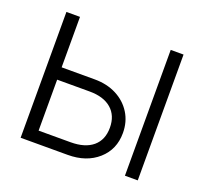

<svg xmlns="http://www.w3.org/2000/svg" viewBox="-94 -609 762 717"><g transform="rotate(20 287.0 -250.0)"><path d="M469 -500V0H520V-500ZM235.5 -48H108.5V-250.5H237.5Q293.5 -250.5 324.2 -223.8Q355 -197 355 -149Q355 -100.5 323.8 -74.2Q292.5 -48 235.5 -48ZM240 -299.5H108.5V-500H54.5V0H241.5Q315.5 0 361.5 -40.8Q407.5 -81.5 407.5 -147Q407.5 -191.5 386 -226Q364.5 -260.5 326.8 -280Q289 -299.5 240 -299.5Z"/></g></svg>

Font: Overused Grotesk Light
Style: Regular
Weight: 300
Designer: RandomMaerks
Version: Version 0.005